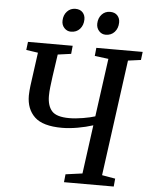

<svg xmlns="http://www.w3.org/2000/svg" viewBox="-61 -994 815 1044"><g transform="rotate(5 346.0 -472.0)"><path d="M328 0 332.5 -43.5 424 -56 460 -322Q421.5 -309.5 375.8 -301.5Q330 -293.5 291 -293.5Q186.5 -293.5 141.5 -336.2Q96.5 -379 96.5 -452.5Q96.5 -465.5 97.8 -479.5Q99 -493.5 100.5 -506L125.5 -689L61 -698.5L66.5 -743H310.5L306 -698.5L233.5 -688.5L216 -567.5Q212 -538.5 208.8 -510.8Q205.5 -483 205.5 -460.5Q205.5 -406.5 230.8 -378Q256 -349.5 325.5 -349.5Q360 -349.5 401 -356.5Q442 -363.5 466.5 -371.5L510 -689L435 -698.5L439.5 -743H692.5L687 -698.5L617 -689L531 -56L603.5 -43.5L599.5 0ZM294 -818.5Q272.5 -818.5 257.5 -834.8Q242.5 -851 243.5 -875Q244.5 -905.5 262.8 -925Q281 -944.5 308 -944.5Q334 -944.5 348 -929Q362 -913.5 361.5 -890.5Q361 -859.5 342.8 -839Q324.5 -818.5 294 -818.5ZM483.5 -818.5Q462 -818.5 447.2 -834.8Q432.5 -851 433 -875Q434 -905.5 452 -925Q470 -944.5 497.5 -944.5Q523.5 -944.5 537.5 -929Q551.5 -913.5 551 -890.5Q550.5 -859.5 532.2 -839Q514 -818.5 483.5 -818.5Z"/></g></svg>

Font: Merriweather
Style: Italic
Weight: 400
Italic angle: -7.8°
Designer: Eben Sorkin
Foundry: Eben Sorkin
Version: Version 2.100